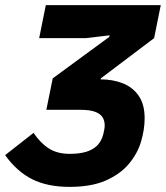

<svg xmlns="http://www.w3.org/2000/svg" viewBox="-22 -718 649 750"><path d="M250 12Q163 12 103.5 -18Q44 -48 -2 -112L109 -199Q136 -159 169 -138Q202 -117 250 -117Q288 -117 314.5 -125Q341 -133 357.5 -149.5Q374 -166 381 -192Q383 -200 385 -210Q387 -220 387 -227Q387 -248 377.5 -261.5Q368 -275 347.5 -282Q327 -289 293 -289H159L184 -412L405 -574L406 -580L313 -569H131L157 -698H606L580 -569L372 -412L366 -382L344 -408H370Q419 -408 458 -392.5Q497 -377 520 -343.5Q543 -310 543 -256Q543 -212 529 -165Q515 -118 481.5 -78Q448 -38 391.5 -13Q335 12 250 12Z"/></svg>

Font: IBM Plex Sans
Style: Italic
Weight: 400
Italic angle: -11.31°
Designer: Mike Abbink, Paul van der Laan, Pieter van Rosmalen
Foundry: Bold Monday
Version: Version 3.201